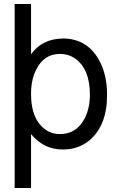

<svg xmlns="http://www.w3.org/2000/svg" viewBox="-20 -734 595 972"><path d="M54.2 217.8V-713.9H137.2V-459Q191.9 -537.1 297.9 -539.1Q418 -539.1 479 -434.1Q522 -360.8 522 -252.9Q522 -99.1 433.1 -23.9Q394 8.8 341.8 19Q320.8 22.9 297.9 22.9Q201.2 22.9 137.2 -55.2V217.8ZM283.2 -460.9Q200.2 -460.9 161.1 -377Q137.2 -328.1 137.2 -257.8Q137.2 -132.8 206.1 -81.1Q238.8 -55.2 283.2 -55.2Q367.2 -55.2 408.2 -133.8Q435.1 -185.1 435.1 -254.9Q435.1 -381.8 363.8 -435.1Q329.1 -460.9 283.2 -460.9Z"/></svg>

Font: SolaimanLipiNormal
Style: Normal
Weight: 400
Designer: Solaiman Karim
Version: Version 1.6.1 ; ttfautohint (v1.5.65-e2d9)